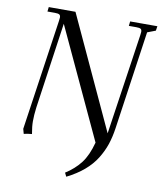

<svg xmlns="http://www.w3.org/2000/svg" viewBox="-96 -779 888 1055"><g transform="rotate(10 348.0 -251.5)"><path d="M67.9 -19 158.2 -637.2Q160.2 -650.9 160.2 -655.8Q160.2 -668.5 153.3 -672.6Q146.5 -676.8 127.9 -676.8H86.9L89.8 -702.1H238.8L528.8 -75.2L611.8 -637.2Q613.8 -650.9 613.8 -655.8Q613.8 -668.5 607.2 -672.6Q600.6 -676.8 582 -676.8H541L543.9 -702.1H695.8L691.9 -676.8L646 -659.2L566.9 -110.8Q559.6 -60.1 545.7 -18.6Q531.7 22.9 506.8 63Q481.9 103 441.9 137.2Q401.9 171.4 346.2 199.2L335.9 178.2Q386.7 146 419.7 103.3Q452.6 60.5 472.2 -13.2L187 -626L118.2 -146Q112.8 -103.5 112.8 -68.8Q112.8 -40 120.1 1Q100.1 2.4 75.2 7.8Z"/></g></svg>

Font: Dihjauti S
Style: Italic
Weight: 400
Italic angle: -9°
Designer: T. Christopher White
Version: Version 3.0.0